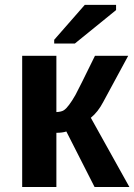

<svg xmlns="http://www.w3.org/2000/svg" viewBox="-20 -753 541 773"><path d="M207 -218.3V0H69.3V-528.3H207V-301.8Q227.5 -302.7 237.3 -309.3Q247.1 -315.9 258.3 -331.1Q263.7 -338.4 270.3 -348.4Q276.9 -358.4 283.7 -370.6Q290.5 -382.8 310.1 -422.4Q329.6 -461.9 362.3 -528.3H496.1L395.5 -342.3Q374.5 -302.2 345.7 -278.8L501 0H360.8L247.1 -223.6Q231 -218.3 207 -218.3ZM447.3 -712.4 281.2 -577.6H198.2V-592.8L321.3 -733.4H447.3Z"/></svg>

Font: Arimo
Style: Bold
Weight: 700
Designer: Steve Matteson
Foundry: Monotype Imaging Inc.
Version: Version 1.33